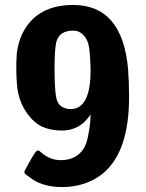

<svg xmlns="http://www.w3.org/2000/svg" viewBox="-20 -736 590 778"><path d="M115 -661Q175 -716 276 -716Q476 -716 499 -456Q503 -402 503 -342Q503 -116 392 -29Q324 22 231 22Q163 22 115 -7L82 -31Q76 -38 81 -46Q116 -112 127 -123Q130 -126 134 -126Q139 -126 146 -119Q182 -87 226 -87Q287 -87 318 -132Q330 -150 337 -185Q344 -220 346 -246L347 -272Q346 -272 342 -265Q301 -207 230 -207Q185 -207 150 -223Q116 -240 90 -276.5Q64 -313 54 -357Q46 -393 46 -468Q46 -477 46.5 -488.5Q47 -500 47.5 -507.5Q48 -515 48 -519Q58 -606 115 -661ZM317 -595Q300 -612 277 -612Q220 -612 208 -565Q201 -536 201 -454Q201 -345 214 -322Q227 -297 262 -294Q283 -294 295 -300Q347 -327 347 -447Q347 -469 346 -481Q344 -535 338 -557.5Q332 -580 317 -595Z"/></svg>

Font: MathJax_SansSerif
Style: Bold
Weight: 700
Version: Version 1.1